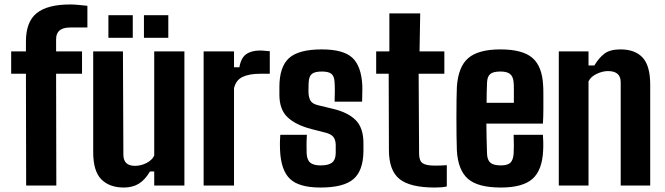

<svg xmlns="http://www.w3.org/2000/svg" viewBox="-20 -830 2974 859"><path d="M97 0 96 -500H30V-600H96V-644Q96 -733 144.5 -771.5Q193 -810 294 -810Q311 -810 331.5 -808Q352 -806 371 -804V-707Q352 -707 333 -707Q314 -707 294 -707Q231 -707 231 -655V-600H347V-500H231L232 0Z M534 9Q470 9 433.5 -27.5Q397 -64 397 -149V-600H530L532 -138Q532 -88 584 -88Q610 -88 635 -100.5Q660 -113 670 -134V-600H805V0H670V-63H651Q628 -24 600 -7.5Q572 9 534 9ZM624 -661V-762H733V-661ZM465 -661V-762H574V-661Z M891 0V-600H1027V-529H1051Q1058 -571 1081.5 -587.5Q1105 -604 1143 -604Q1155 -604 1167 -602.5Q1179 -601 1187 -601V-500H1144Q1094 -500 1064.5 -485.5Q1035 -471 1027 -435V0Z M1414 9Q1318 9 1277.5 -29.5Q1237 -68 1233 -157Q1232 -179 1232.5 -198.5Q1233 -218 1234 -227H1353Q1351 -195 1351.5 -175.5Q1352 -156 1352 -142Q1354 -113 1369 -101.5Q1384 -90 1414 -90Q1449 -90 1465 -102Q1481 -114 1482 -143Q1482 -164 1482 -184Q1481 -204 1472.5 -216Q1464 -228 1442 -235L1372 -253Q1303 -271 1266.5 -305.5Q1230 -340 1230 -406Q1230 -424 1230 -441Q1230 -531 1273 -570Q1316 -609 1420 -609Q1516 -609 1556.5 -571.5Q1597 -534 1601 -446Q1601 -438 1601 -423.5Q1601 -409 1600.5 -394.5Q1600 -380 1600 -375H1477Q1478 -393 1478 -420.5Q1478 -448 1477 -461Q1476 -488 1463.5 -499Q1451 -510 1420 -510Q1388 -510 1375 -499Q1362 -488 1361 -461Q1361 -458 1360.5 -448.5Q1360 -439 1360 -418Q1361 -393 1369.5 -379Q1378 -365 1404 -359L1466 -344Q1536 -328 1571 -293Q1606 -258 1606 -190Q1606 -181 1606 -172Q1606 -163 1606 -153Q1605 -66 1561 -28.5Q1517 9 1414 9Z M1925 9Q1815 9 1767.5 -29Q1720 -67 1720 -159L1719 -500H1663V-600H1722V-770H1860L1857 -600H1968V-500H1853L1855 -143Q1855 -111 1870.5 -100Q1886 -89 1926 -89Q1940 -89 1952 -89.5Q1964 -90 1979 -91V4Q1967 7 1954 8Q1941 9 1925 9Z M2278 -227H2409Q2410 -218 2410.5 -195.5Q2411 -173 2410 -157Q2406 -68 2362 -29.5Q2318 9 2221 9Q2118 9 2073.5 -30Q2029 -69 2024 -157Q2023 -183 2022.5 -222Q2022 -261 2022 -303.5Q2022 -346 2022.5 -382.5Q2023 -419 2024 -441Q2030 -532 2075.5 -570.5Q2121 -609 2219 -609Q2318 -609 2362 -571Q2406 -533 2410 -447Q2411 -435 2411 -406Q2411 -377 2411 -342.5Q2411 -308 2409 -277H2156Q2156 -245 2157 -212Q2158 -179 2159 -142Q2160 -114 2174 -102Q2188 -90 2221 -90Q2251 -90 2263.5 -102Q2276 -114 2278 -143Q2279 -158 2279 -178Q2279 -198 2278 -227ZM2219 -510Q2186 -510 2173 -498.5Q2160 -487 2159 -461Q2158 -437 2157.5 -414.5Q2157 -392 2157 -370H2279Q2279 -400 2279 -426.5Q2279 -453 2278 -461Q2276 -487 2262.5 -498.5Q2249 -510 2219 -510Z M2480 0V-600H2613V-537H2639Q2660 -572 2685 -590.5Q2710 -609 2756 -609Q2821 -609 2855 -572.5Q2889 -536 2889 -451V0H2757V-462Q2757 -512 2700 -512Q2676 -512 2649.5 -499.5Q2623 -487 2613 -466V0Z"/></svg>

Font: Big Shoulders Text ExtraBold
Style: Regular
Weight: 800
Designer: Patric King
Foundry: XO Type Co
Version: Version 1.000; ttfautohint (v1.8.2)